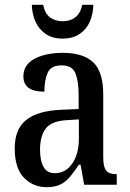

<svg xmlns="http://www.w3.org/2000/svg" viewBox="-20 -766 537 796"><path d="M173 10Q118 10 79.5 -29Q41 -68 41 -151Q41 -231 89 -269Q137 -307 235 -311L306 -314V-373Q306 -428 293 -461.5Q280 -495 235 -495Q192 -495 178 -465Q164 -435 164 -386Q77 -386 77 -449Q77 -498 123.5 -522.5Q170 -547 241 -547Q324 -547 366 -508Q408 -469 408 -374V-115Q408 -74 420 -59Q432 -44 461 -44H464V0H329L314 -83H307Q288 -55 271 -34Q254 -13 231 -1.5Q208 10 173 10ZM207 -48Q252 -48 279.5 -88Q307 -128 307 -191V-271L259 -268Q195 -265 170.5 -234Q146 -203 146 -145Q146 -100 160.5 -74Q175 -48 207 -48ZM240 -606Q197 -606 169 -625.5Q141 -645 127 -676.5Q113 -708 112 -746H159Q166 -710 187.5 -694Q209 -678 240 -678Q271 -678 292 -694Q313 -710 321 -746H367Q366 -708 352.5 -676.5Q339 -645 310.5 -625.5Q282 -606 240 -606Z"/></svg>

Font: Noto Serif Tamil Condensed Medium
Style: Italic
Weight: 500
Width: 3
Italic angle: -12°
Designer: Indian Type Foundry, Tom Grace, and the Monotype Design Team
Foundry: Monotype Imaging Inc.
Version: Version 2.003; ttfautohint (v1.8.4.7-5d5b)